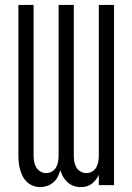

<svg xmlns="http://www.w3.org/2000/svg" viewBox="-20 -755 540 783"><path d="M145 8Q159 8 173 3Q187 -2 198 -11.5Q209 -21 215.5 -34Q222 -47 226 -61Q230 -47 237.5 -34Q245 -21 255.5 -11.5Q266 -2 280 3Q294 8 309 8Q321 8 332.5 5Q344 2 353.5 -5Q363 -12 370.5 -21.5Q378 -31 383 -42V0H445V-735H383V-121Q383 -109 381 -96.5Q379 -84 373 -73Q367 -62 356 -55.5Q345 -49 332 -49Q320 -49 308.5 -55.5Q297 -62 291 -73Q285 -84 283 -96.5Q281 -109 281 -121V-735H219V-121Q219 -109 217 -96.5Q215 -84 209 -73Q203 -62 192 -55.5Q181 -49 168 -49Q156 -49 145 -55.5Q134 -62 127.5 -73Q121 -84 119 -96.5Q117 -109 117 -121V-735H55V-121Q55 -107 56.5 -92Q58 -77 62 -63Q66 -49 73 -35.5Q80 -22 91 -12Q102 -2 116 3Q130 8 145 8Z"/></svg>

Font: Iosevka SS09 Light
Style: Regular
Weight: 300
Monospace: yes
Designer: Belleve Invis
Foundry: Belleve Invis
Version: Version 5.2.1; ttfautohint (v1.8.3)